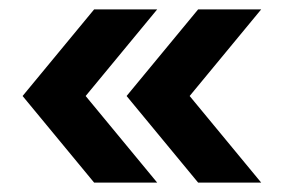

<svg xmlns="http://www.w3.org/2000/svg" viewBox="-20 -443 612 408"><path d="M180 -55H314L162 -239L314 -423H180L28 -239ZM401 -55H535L383 -239L535 -423H401L249 -239Z"/></svg>

Font: Decalotype
Style: Bold
Weight: 700
Designer: Alfredo Marco Pradil
Foundry: Alfredo Marco Pradil
Version: Version 1.0